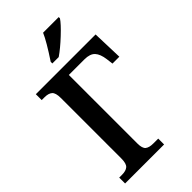

<svg xmlns="http://www.w3.org/2000/svg" viewBox="-281 -1009 1086 1086"><g transform="rotate(-45 262.5 -465.5)"><path d="M29 -47H52Q83 -47 98.5 -60.5Q114 -74 114 -115V-599Q114 -640 98.5 -653.5Q83 -667 52 -667H29V-714H507L513 -530H458L453 -570Q447 -616 427 -637.5Q407 -659 363 -659H238V-111Q238 -72 253.5 -59.5Q269 -47 301 -47H341V0H29ZM218 -784Q283 -882 304 -931H429V-921Q412 -895 361 -847Q310 -799 269 -771H218Z"/></g></svg>

Font: Noto Serif NarrowSemiBold
Style: Regular
Weight: 600
Width: 4
Designer: Monotype Design Team
Foundry: Monotype Imaging Inc.
Version: Version 1.001